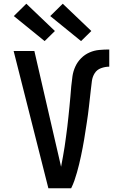

<svg xmlns="http://www.w3.org/2000/svg" viewBox="-20 -1008 640 1028"><path d="M361 0H239L53 -735H164L277 -245Q285 -213 292 -180.5Q299 -148 307 -115Q312 -142 317 -169Q322 -196 326 -222.5Q330 -249 333.5 -276Q337 -303 340.5 -330Q344 -357 346.5 -384Q349 -411 352 -438Q355 -465 357 -492Q359 -519 361.5 -546Q364 -573 368 -600Q372 -627 383.5 -652Q395 -677 414.5 -696.5Q434 -716 459 -727Q484 -738 511 -740.5Q538 -743 565 -743V-651Q543 -651 521 -643Q499 -635 487 -616Q475 -597 472 -574Q469 -551 466.5 -528.5Q464 -506 461.5 -484Q459 -462 456.5 -439.5Q454 -417 451 -394.5Q448 -372 444.5 -350Q441 -328 437.5 -305.5Q434 -283 430.5 -261Q427 -239 422.5 -216.5Q418 -194 413.5 -172Q409 -150 403.5 -128Q398 -106 392 -84.5Q386 -63 378.5 -41.5Q371 -20 361 0ZM414 -788 249 -922 316 -988 469 -842ZM219 -788 54 -922 121 -988 274 -842Z"/></svg>

Font: Iosevka Semibold Extended
Style: Regular
Weight: 600
Width: 7
Monospace: yes
Designer: Belleve Invis
Foundry: Belleve Invis
Version: Version 32.5.0; ttfautohint (v1.8.4)